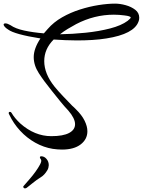

<svg xmlns="http://www.w3.org/2000/svg" viewBox="-26 -732 788 1059"><path d="M316 93Q304 93 291.5 92Q279 91 265 89Q215 81 168.5 55Q122 29 85 -11Q48 -51 25 -100Q22 -105 22 -108Q22 -115 29 -115Q35 -115 38 -109Q46 -95 58 -80.5Q70 -66 86 -51Q165 19 257 19Q322 19 355 1.5Q388 -16 388 -47Q388 -79 351 -122Q341 -133 330 -145Q319 -157 308 -171L259 -232Q216 -285 188 -328.5Q160 -372 160 -417Q160 -440 169 -465.5Q178 -491 197 -520Q127 -531 81.5 -543.5Q36 -556 19 -569Q6 -577 0 -584.5Q-6 -592 -6 -596Q-6 -603 4 -603Q15 -603 32 -593Q59 -574 107.5 -563.5Q156 -553 216 -548L237 -572Q270 -610 316.5 -636.5Q363 -663 415 -679.5Q467 -696 517.5 -704Q568 -712 609 -712Q636 -712 667 -703.5Q698 -695 720 -678Q742 -661 742 -634Q742 -622 738 -613Q713 -544 561 -520Q524 -514 482.5 -511.5Q441 -509 398 -509Q366 -509 333.5 -510.5Q301 -512 270 -514Q218 -462 218 -395Q218 -325 275 -254Q298 -226 322.5 -200.5Q347 -175 372 -149Q377 -145 382 -140Q387 -135 392 -130Q425 -98 440.5 -66.5Q456 -35 456 -8Q456 36 419 64.5Q382 93 316 93ZM305 -543Q373 -544 446 -551.5Q519 -559 581 -575Q643 -591 678 -617Q695 -631 695 -635Q695 -643 660 -647Q646 -649 631 -650Q616 -651 602 -651Q494 -651 394 -599Q370 -586 347.5 -572.5Q325 -559 305 -543ZM111 307Q107 307 104 303Q100 298 105 293L138 255Q153 238 169 216Q185 194 195 175Q205 156 200 148Q194 140 194 136Q194 130 202 130Q218 130 230.5 144.5Q243 159 243 179Q243 184 241 192.5Q239 201 235 207Q219 234 198.5 246Q178 258 150 281Q146 285 135 293Q124 301 121 304Q117 307 111 307Z"/></svg>

Font: Birthstone Bounce Medium
Style: Regular
Weight: 500
Designer: Robert E. Leuschke
Foundry: Rob Leuschke
Version: Version 1.010; ttfautohint (v1.8.3)